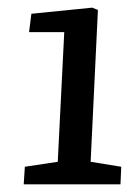

<svg xmlns="http://www.w3.org/2000/svg" viewBox="-20 -856 352 502"><path d="M217 -433 297 -420 295 -374H42L45 -420L131 -433L148 -772H56L62 -820L221 -836L236 -830Z"/></svg>

Font: Literata Medium
Style: Italic
Weight: 500
Italic angle: -2°
Designer: Latin by Veronika Burian and Jose Scaglione. Greek by Irene Vlachou. Cyrillic by Vera Evstafieva
Foundry: TypeTogether
Version: Version 3.103;gftools[0.9.29]